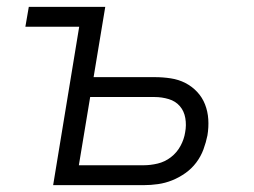

<svg xmlns="http://www.w3.org/2000/svg" viewBox="-20 -540 740 560"><path d="M135 0 211 -462H54L64 -520H287L253 -315H432Q455 -315 478 -311.5Q501 -308 520.5 -298Q540 -288 555 -272Q570 -256 578 -235.5Q586 -215 587.5 -192Q589 -169 585 -145Q581 -125 573.5 -104.5Q566 -84 552.5 -66Q539 -48 520.5 -35Q502 -22 482 -14Q462 -6 441 -3Q420 0 399 0ZM399 -58Q419 -58 440 -63Q461 -68 478.5 -81.5Q496 -95 506.5 -114.5Q517 -134 520 -154Q524 -175 520.5 -195.5Q517 -216 504.5 -230.5Q492 -245 472 -251Q452 -257 431 -257H243L210 -58Z"/></svg>

Font: Iosevka Aile Light Oblique
Style: Regular
Weight: 300
Italic angle: -9°
Designer: Belleve Invis
Foundry: Belleve Invis
Version: Version 31.1.0; ttfautohint (v1.8.4)